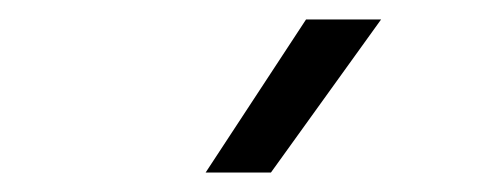

<svg xmlns="http://www.w3.org/2000/svg" viewBox="-20 -751 503 197"><path d="M258 -574H191L294 -731H371Z"/></svg>

Font: Marvel
Style: Bold
Weight: 700
Designer: Carolina Trebol
Foundry: Carolina Trebol
Version: Version 1.001